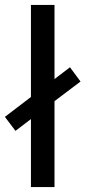

<svg xmlns="http://www.w3.org/2000/svg" viewBox="-27 -762 348 782"><path d="M301 -430 195 -350V0H99V-277L36 -229L-7 -286L99 -367V-742H195V-440L258 -488Z"/></svg>

Font: Montserrat
Style: Regular
Weight: 500
Designer: Julieta Ulanovsky
Foundry: Julieta Ulanovsky
Version: Version 7.200;PS 007.200;hotconv 1.0.88;makeotf.lib2.5.64775